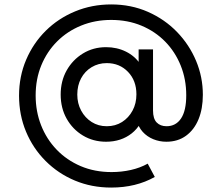

<svg xmlns="http://www.w3.org/2000/svg" viewBox="-20 -640 969 867"><path d="M66 -208Q66 -295 98 -370Q130 -445 186.5 -501Q243 -557 319 -588.5Q395 -620 482 -620Q572 -620 648 -586.5Q724 -553 779.5 -495.5Q835 -438 865.5 -365Q896 -292 896 -212Q896 -149 876.5 -101.5Q857 -54 820 -27Q783 0 731 0Q700 0 672 -11.5Q644 -23 624.5 -44.5Q605 -66 598 -96L614 -83Q598 -56 574.5 -37.5Q551 -19 522 -9.5Q493 0 459 0Q401 0 354.5 -28Q308 -56 281 -104Q254 -152 254 -213Q254 -274 281 -322Q308 -370 354.5 -398.5Q401 -427 459 -427Q508 -427 548.5 -407Q589 -387 613 -351L606 -339V-417H671V-141Q671 -104 687.5 -87Q704 -70 732 -70Q774 -70 797.5 -105Q821 -140 821 -210Q821 -282 796 -344Q771 -406 726 -452Q681 -498 619 -524Q557 -550 482 -550Q409 -550 346.5 -524.5Q284 -499 238 -453Q192 -407 166.5 -345Q141 -283 141 -209Q141 -137 165.5 -74.5Q190 -12 235.5 35.5Q281 83 344 110Q407 137 484 137Q529 137 571 127.5Q613 118 647 99L679 159Q594 207 482 207Q394 207 318.5 175.5Q243 144 186 87Q129 30 97.5 -45.5Q66 -121 66 -208ZM596 -214Q596 -276 558 -315.5Q520 -355 462 -355Q424 -355 393.5 -336.5Q363 -318 346 -286Q329 -254 329 -213Q329 -173 346.5 -140.5Q364 -108 394 -89Q424 -70 462 -70Q501 -70 531 -89Q561 -108 578.5 -140.5Q596 -173 596 -214Z"/></svg>

Font: Kosmopol Plus Jakarta Sans
Style: Regular
Weight: 400
Designer: Gumpita Rahayu
Foundry: Tokotype
Version: Version 2.006